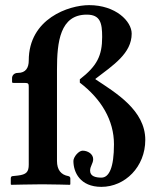

<svg xmlns="http://www.w3.org/2000/svg" viewBox="-20 -718 620 748"><path d="M92 -482C92 -455 81 -434 50 -434C33 -434 27 -422 27 -414V-400C27 -396 28 -395 33 -395H77C91 -395 92 -391 92 -379V-77C92 -48 83 -38 49 -34L30 -32C25 -32 22 -29 22 -23V0L24 2C24 2 109 0 145 0C184 0 252 2 252 2L254 0V-23C254 -29 250 -31 246 -32C218 -37 202 -56 202 -91V-447C202 -555 214 -661 318 -661C371 -661 378 -628 378 -574C378 -501 358 -461 291 -409V-396C375 -332 424 -249 424 -156C424 -65 405 -26 375 -26C353 -26 331 -31 331 -53C331 -71 343 -81 343 -98C343 -118 322 -131 302 -131C286 -131 266 -106 266 -91C266 -47 292 10 375 10C467 10 546 -68 546 -173C546 -289 430 -357 352 -409V-411C421 -464 493 -510 493 -587C493 -635 431 -698 327 -698C249 -698 92 -646 92 -482Z"/></svg>

Font: Libertinus Serif Semibold
Style: Regular
Weight: 600
Designer: Philipp H. Poll, Khaled Hosny
Foundry: Caleb Maclennan
Version: Version 7.050;RELEASE